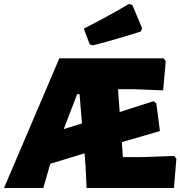

<svg xmlns="http://www.w3.org/2000/svg" viewBox="-40 -938 900 958"><path d="M176 0 211 -121 382 -173 387 -107 392 0H828L840 -146L829 -160L664 -154H573L568 -229L758 -284L740 -422L726 -433L557 -379L549 -493H625L774 -487L787 -633L776 -647H256L-20 0ZM408 -716 425 -712C496 -730 575 -753 663 -781L669 -797L620 -914L603 -918C532 -876 457 -835 378 -795ZM278 -294 345 -468H357L369 -322Z"/></svg>

Font: Luna Sans Black
Style: Regular
Weight: 900
Designer: Juan Pablo del Peral
Foundry: Huerta Tipografica
Version: Version 2.001; ttfautohint (v1.5)